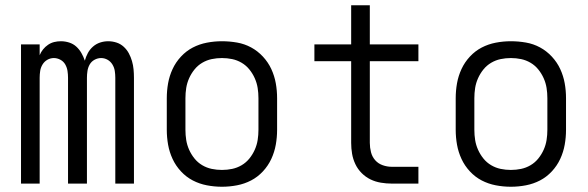

<svg xmlns="http://www.w3.org/2000/svg" viewBox="-20 -699 2240 731"><path d="M60 0V-530H131V-489Q136 -501 144 -511Q152 -521 163 -528.5Q174 -536 186.5 -539Q199 -542 212 -542Q228 -542 243.5 -537Q259 -532 270.5 -521.5Q282 -511 290 -497Q298 -483 303 -468Q307 -483 314.5 -497Q322 -511 334 -521.5Q346 -532 361 -537Q376 -542 392 -542Q408 -542 423.5 -537Q439 -532 451 -521Q463 -510 470.5 -496Q478 -482 482.5 -466.5Q487 -451 488.5 -435Q490 -419 490 -403V0H419V-403Q419 -416 417 -429Q415 -442 408 -453.5Q401 -465 389.5 -471.5Q378 -478 365 -478Q352 -478 340 -471.5Q328 -465 321.5 -453.5Q315 -442 313 -429Q311 -416 311 -403V0H239V-403Q239 -416 237 -429Q235 -442 228.5 -453.5Q222 -465 210 -471.5Q198 -478 185 -478Q172 -478 160.5 -471.5Q149 -465 142 -453.5Q135 -442 133 -429Q131 -416 131 -403V0Z M825 12Q796 12 767.5 6.5Q739 1 714 -12Q689 -25 669 -46.5Q649 -68 637 -94Q625 -120 620 -148Q615 -176 615 -205V-325Q615 -354 620 -382Q625 -410 637 -436Q649 -462 669 -483.5Q689 -505 714 -518Q739 -531 767.5 -536.5Q796 -542 825 -542Q854 -542 882.5 -537Q911 -532 936 -518.5Q961 -505 981 -483.5Q1001 -462 1013 -436Q1025 -410 1030 -382Q1035 -354 1035 -325V-205Q1035 -176 1030 -148Q1025 -120 1013 -94Q1001 -68 981 -46.5Q961 -25 936 -12Q911 1 882.5 6.5Q854 12 825 12ZM825 -52Q845 -52 864 -56Q883 -60 900 -70Q917 -80 929.5 -95.5Q942 -111 950 -129Q958 -147 961 -166Q964 -185 964 -205V-325Q964 -345 961 -364Q958 -383 950 -401Q942 -419 929.5 -434.5Q917 -450 900 -460Q883 -470 864 -474Q845 -478 825 -478Q805 -478 786 -474Q767 -470 750 -460Q733 -450 720.5 -434.5Q708 -419 700 -401Q692 -383 689 -364Q686 -345 686 -325V-205Q686 -185 689 -166Q692 -147 700 -129Q708 -111 720.5 -95.5Q733 -80 750 -70Q767 -60 786 -56Q805 -52 825 -52Z M1573 0H1471Q1451 0 1430 -3.5Q1409 -7 1390.5 -16Q1372 -25 1357 -40Q1342 -55 1333 -74Q1324 -93 1320.5 -113.5Q1317 -134 1317 -155V-466H1177V-530H1317V-679H1388V-530H1573V-466H1388V-155Q1388 -137 1392.5 -119.5Q1397 -102 1408.5 -89Q1420 -76 1437 -70Q1454 -64 1471 -64H1573Z M1925 12Q1896 12 1867.5 6.5Q1839 1 1814 -12Q1789 -25 1769 -46.5Q1749 -68 1737 -94Q1725 -120 1720 -148Q1715 -176 1715 -205V-325Q1715 -354 1720 -382Q1725 -410 1737 -436Q1749 -462 1769 -483.5Q1789 -505 1814 -518Q1839 -531 1867.5 -536.5Q1896 -542 1925 -542Q1954 -542 1982.5 -537Q2011 -532 2036 -518.5Q2061 -505 2081 -483.5Q2101 -462 2113 -436Q2125 -410 2130 -382Q2135 -354 2135 -325V-205Q2135 -176 2130 -148Q2125 -120 2113 -94Q2101 -68 2081 -46.5Q2061 -25 2036 -12Q2011 1 1982.5 6.5Q1954 12 1925 12ZM1925 -52Q1945 -52 1964 -56Q1983 -60 2000 -70Q2017 -80 2029.5 -95.5Q2042 -111 2050 -129Q2058 -147 2061 -166Q2064 -185 2064 -205V-325Q2064 -345 2061 -364Q2058 -383 2050 -401Q2042 -419 2029.5 -434.5Q2017 -450 2000 -460Q1983 -470 1964 -474Q1945 -478 1925 -478Q1905 -478 1886 -474Q1867 -470 1850 -460Q1833 -450 1820.5 -434.5Q1808 -419 1800 -401Q1792 -383 1789 -364Q1786 -345 1786 -325V-205Q1786 -185 1789 -166Q1792 -147 1800 -129Q1808 -111 1820.5 -95.5Q1833 -80 1850 -70Q1867 -60 1886 -56Q1905 -52 1925 -52Z"/></svg>

Font: Lode Term
Style: Regular
Weight: 400
Monospace: yes
Designer: Belleve Invis
Foundry: Belleve Invis
Version: Version 29.2.0